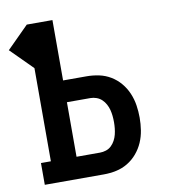

<svg xmlns="http://www.w3.org/2000/svg" viewBox="-96 -806 779 877"><g transform="rotate(-10 293.0 -367.5)"><path d="M41 0V-101H87V-533L-14 -634L87 -735H206V-455H315Q344 -455 372.5 -449Q401 -443 426 -428Q451 -413 470 -390.5Q489 -368 500.5 -341Q512 -314 516.5 -285Q521 -256 521 -227Q521 -198 516.5 -169Q512 -140 500.5 -113.5Q489 -87 470 -64.5Q451 -42 426 -27Q401 -12 372.5 -6Q344 0 315 0ZM206 -101H315Q329 -101 343 -105.5Q357 -110 367.5 -120Q378 -130 385 -143Q392 -156 395.5 -170Q399 -184 400.5 -198.5Q402 -213 402 -227Q402 -242 400.5 -256.5Q399 -271 395.5 -284.5Q392 -298 385 -311Q378 -324 367.5 -334Q357 -344 343 -349Q329 -354 315 -354H206Z"/></g></svg>

Font: Iosevka Curly Slab Extended
Style: Bold
Weight: 700
Width: 7
Monospace: yes
Designer: Belleve Invis
Foundry: Belleve Invis
Version: Version 11.1.0; ttfautohint (v1.8.3)